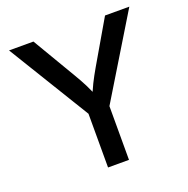

<svg xmlns="http://www.w3.org/2000/svg" viewBox="-129 -850 949 971"><g transform="rotate(-20 345.0 -364.0)"><path d="M289.6 0V-289.1L21.5 -727.5H152.8L289.6 -496.1Q311.5 -459.5 329.1 -424.8Q346.7 -390.1 364.7 -342.3H329.6Q347.7 -390.6 365.2 -425.8Q382.8 -460.9 403.3 -496.1L538.1 -727.5H668.9L402.3 -289.1V0Z"/></g></svg>

Font: V-Inter
Style: Medium-500
Weight: 500
Designer: Rasmus Andersson
Foundry: rsms
Version: Version 4.000;git-4146feb